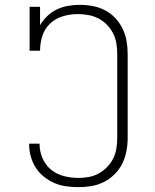

<svg xmlns="http://www.w3.org/2000/svg" viewBox="-20 -763 640 791"><path d="M303 8Q278 8 252.5 4.5Q227 1 204 -9Q181 -19 161 -35Q141 -51 127.5 -72Q114 -93 107 -118Q100 -143 100 -168Q100 -169 100 -169.5Q100 -170 100 -171H143Q143 -170 143 -169.5Q143 -169 143 -169Q143 -139 155.5 -110.5Q168 -82 191 -63.5Q214 -45 243.5 -37.5Q273 -30 303 -30Q325 -30 346.5 -34Q368 -38 387 -48.5Q406 -59 421.5 -75Q437 -91 446.5 -110.5Q456 -130 459.5 -151.5Q463 -173 463 -195V-540Q463 -562 459.5 -584Q456 -606 446 -625.5Q436 -645 420.5 -661Q405 -677 385.5 -687Q366 -697 344 -701Q322 -705 300 -705Q269 -705 239 -696Q209 -687 186.5 -666Q164 -645 154.5 -615Q145 -585 145 -554H102V-735H145V-659Q157 -680 175 -697Q193 -714 215 -724.5Q237 -735 261 -739Q285 -743 309 -743Q336 -743 362.5 -738Q389 -733 413 -720.5Q437 -708 455.5 -688Q474 -668 485.5 -644Q497 -620 501.5 -593.5Q506 -567 506 -540V-195Q506 -168 501 -141Q496 -114 484 -89.5Q472 -65 452.5 -45.5Q433 -26 408.5 -13.5Q384 -1 357 3.5Q330 8 303 8Z"/></svg>

Font: Iosevka Curly Slab XLtEx
Style: Regular
Weight: 200
Width: 7
Monospace: yes
Designer: Belleve Invis
Foundry: Belleve Invis
Version: Version 11.1.0; ttfautohint (v1.8.3)